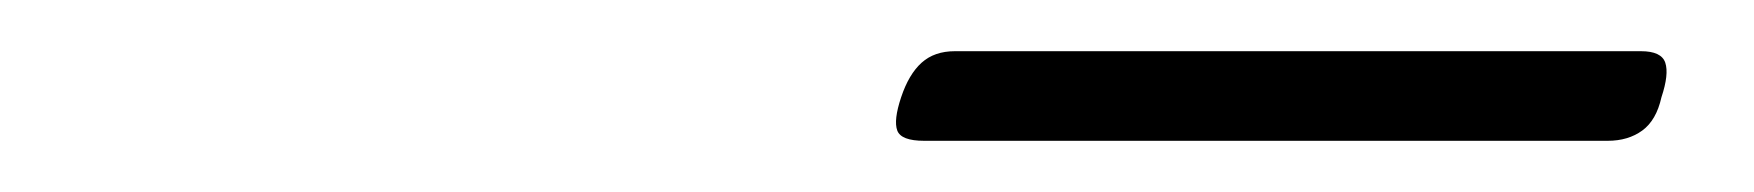

<svg xmlns="http://www.w3.org/2000/svg" viewBox="-20 -771 685 75"><path d="M341 -716Q332 -716 330.5 -720Q329 -724 332 -733Q335 -742 340 -746.5Q345 -751 353 -751H621Q629 -751 630.5 -746.5Q632 -742 629 -733Q627 -724 621.5 -720Q616 -716 608 -716Z"/></svg>

Font: Playwrite CO Thin
Style: Regular
Weight: 250
Version: Version 1.002